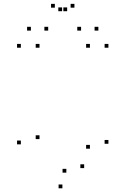

<svg xmlns="http://www.w3.org/2000/svg" viewBox="-20 -971 660 1010"><path d="M550.3 -214.7V-234.7H530.3V-214.7ZM550.3 -720V-740H530.3V-720ZM453 -720V-740H433V-720ZM453 -188.8V-208.8H433V-188.8ZM422.7 -86.7V-106.7H402.7V-86.7ZM329 -62.8V-82.8H309V-62.8ZM187.8 -239.3V-259.3H167.8V-239.3ZM187.8 -720V-740H167.8V-720ZM89.7 -720V-740H69.7V-720ZM89.7 -211.7V-231.7H69.7V-211.7ZM308.2 19.5V-0.5H288.2V19.5ZM233.5 -810V-830H213.5V-810ZM333.3 -912V-932H313.3V-912ZM306.7 -912V-932H286.7V-912ZM406.5 -810V-830H386.5V-810ZM497.5 -810V-830H477.5V-810ZM371.5 -930.7V-950.7H351.5V-930.7ZM268.5 -930.7V-950.7H248.5V-930.7ZM142.5 -810V-830H122.5V-810Z"/></svg>

Font: Monaspace Argon Dots Var
Style: Regular
Weight: 400
Designer: Riley Cran and the Lettermatic Team
Version: Version 1.100 (Monaspace Argon Dots)